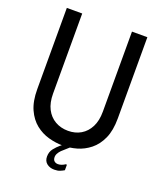

<svg xmlns="http://www.w3.org/2000/svg" viewBox="-154 -797 874 1044"><g transform="rotate(20 283.0 -275.0)"><path d="M342 133V101H335Q327 107 316 111Q305 115 295 115Q283 115 274.5 108.5Q266 102 265 88Q264 76 270 64.5Q276 53 286 43L334 0H294L273 16Q255 31 240 50Q225 69 225 96Q225 122 242.5 136Q260 150 286 150Q306 150 319 144.5Q332 139 342 133ZM516 -230V-700H427V-237Q427 -184 408.5 -148Q390 -112 358 -93Q326 -74 284 -74Q242 -74 209 -93Q176 -112 157.5 -148Q139 -184 139 -237V-700H50V-230Q50 -160 71 -113.5Q92 -67 126.5 -39.5Q161 -12 202.5 -0.5Q244 11 284 11Q324 11 364.5 -0.5Q405 -12 439.5 -39.5Q474 -67 495 -113.5Q516 -160 516 -230Z"/></g></svg>

Font: Phudu
Style: Regular
Weight: 400
Version: Version 1.005;gftools[0.9.23]